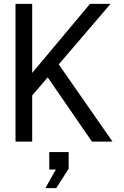

<svg xmlns="http://www.w3.org/2000/svg" viewBox="-20 -730 640 990"><path d="M60 0V-710H146V-354L444 -710H550L283 -398L560 0H454L226 -331L146 -238V0ZM214 240 268 144H234V54H334V140L270 240Z"/></svg>

Font: Geist Mono
Style: Regular
Weight: 400
Monospace: yes
Designer: Basement.studio, Andrés Briganti, Mateo Zaragoza
Foundry: Basement.studio, Vercel, Andrés Briganti, Guido Ferreyra, Mateo Zaragoza
Version: Version 1.500; ttfautohint (v1.8.4.7-5d5b)